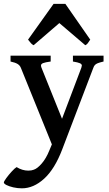

<svg xmlns="http://www.w3.org/2000/svg" viewBox="-48 -746 571 1007"><path d="M278.3 37.6Q238.8 141.1 183.3 191.4Q127.9 241.7 66.9 241.7Q43.5 241.7 21.5 236.6Q-0.5 231.4 -14.2 224.4Q-27.8 217.3 -27.8 210.9Q-27.8 206.1 -15.4 188.7Q-2.9 171.4 13.2 153.8Q29.3 136.2 39.1 130.4Q68.8 148.9 100.6 148.9Q117.7 148.9 129.4 144Q148.4 137.7 171.1 111.3Q193.8 85 210 44.9L224.1 11.2L61.5 -390.1Q56.6 -402.8 44.4 -410.4Q32.2 -418 7.3 -423.3V-454.1H217.8V-423.3Q189 -419.4 178 -415Q167 -410.6 167 -402.3Q167 -397.5 169.9 -390.1L277.3 -123L378.4 -390.1Q381.3 -398.9 381.3 -401.9Q381.3 -409.7 371.3 -414.3Q361.3 -418.9 334.5 -423.3V-454.1H495.1V-423.3Q474.6 -418.5 464.8 -414.6Q455.1 -410.6 450 -405.3Q444.8 -399.9 441.4 -390.1ZM263.2 -625 128.4 -508.8Q121.1 -512.2 114.7 -519Q108.4 -525.9 99.1 -538.1L232.9 -725.6H294.9L425.3 -538.1Q416.5 -524.4 411.6 -518.3Q406.7 -512.2 399.4 -508.8Z"/></svg>

Font: David Libre Medium
Style: Regular
Weight: 500
Version: Version 1.000